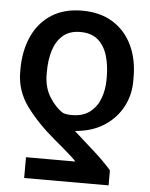

<svg xmlns="http://www.w3.org/2000/svg" viewBox="-53 -597 641 823"><g transform="rotate(5 268.0 -185.0)"><path d="M445.3 183.6H82V94.2H294.4Q288.1 86.4 272.2 72Q256.3 57.6 237.1 41.3Q217.8 24.9 200.7 10.7Q123.5 -53.7 74.5 -120.1Q25.4 -186.5 25.4 -268.6V-278.3Q25.4 -359.4 53.7 -421.4Q82 -483.4 136.2 -518.1Q190.4 -552.7 267.6 -552.7Q345.2 -552.7 399.9 -518.8Q454.6 -484.9 483.4 -424.3Q512.2 -363.8 511.7 -284.2V-274.4Q512.2 -212.9 486.1 -162.6Q460 -112.3 412.1 -79.3Q364.3 -46.4 298.8 -38.1Q293 -37.1 289.8 -36.9Q286.6 -36.6 281.2 -36.1Q320.8 -1 367.4 41Q414.1 83 445.3 118.7ZM397 -268.6V-278.3Q397 -329.6 384.3 -371.1Q371.6 -412.6 343.3 -436.8Q314.9 -460.9 267.6 -460.9Q222.2 -460.9 193.8 -437Q165.5 -413.1 152.3 -371.8Q139.2 -330.6 139.2 -278.3V-268.6Q139.2 -211.9 165 -170.4Q190.9 -128.9 224.1 -108.4Q238.8 -103 261.7 -103Q309.6 -103 339.4 -126Q369.1 -148.9 383.1 -186.5Q397 -224.1 397 -268.6Z"/></g></svg>

Font: Inter Tight Medium
Style: Regular
Weight: 500
Designer: Rasmus Andersson
Foundry: rsms
Version: Version 3.004; ttfautohint (v1.8.4.7-5d5b)